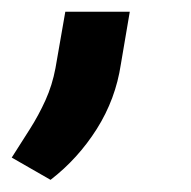

<svg xmlns="http://www.w3.org/2000/svg" viewBox="-75 -136 323 324"><path d="M144 -116.2 128.9 -27.3Q120.1 31.2 88.4 81.5Q56.6 131.8 10.3 167.5L-55.2 129.9Q-39.6 105.5 -24.7 82Q-9.8 58.6 1.7 33.2Q13.2 7.8 18.6 -21L35.2 -116.2Z"/></svg>

Font: Roboto SemiBold
Style: Italic
Weight: 600
Designer: Christian Robertson
Foundry: Google
Version: Version 3.009; 2024